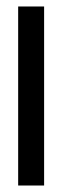

<svg xmlns="http://www.w3.org/2000/svg" viewBox="-20 -572 192 592"><path d="M116 -552H36V0H116Z"/></svg>

Font: Queering
Style: Regular
Weight: 400
Designer: Adam Naccarato
Foundry: adamnac
Version: Version 2.000;hotconv 1.0.109;makeotfexe 2.5.65596